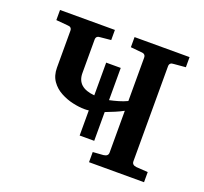

<svg xmlns="http://www.w3.org/2000/svg" viewBox="-91 -589 740 695"><g transform="rotate(20 279.0 -241.0)"><path d="M527.8 0H315.9V-39.1L356 -42Q374 -43.9 374 -58.1V-219.2Q359.9 -211.4 342.5 -204.1Q325.2 -196.8 307.1 -189.9V-79.1H251V-175.8Q246.6 -175.3 242.2 -175Q237.8 -174.8 233.9 -174.8Q214.4 -174.8 189.7 -180.2Q165 -185.5 142.1 -197.8Q119.1 -210 104.5 -230.7Q89.8 -251.5 89.8 -282.2V-423.8Q89.8 -439 73.2 -439L28.8 -442.9V-481.9H240.2V-442.9L200.2 -439Q183.1 -439 183.1 -423.8V-294.9Q183.1 -239.7 251 -233.9V-359.9H307.1V-235.8Q323.7 -239.3 341.3 -244.4Q358.9 -249.5 374 -256.8V-423.8Q374 -439 356 -439L315.9 -442.9V-481.9H527.8V-442.9L482.9 -439Q465.8 -439 465.8 -423.8V-58.1Q465.8 -43.9 482.9 -42L527.8 -39.1Z"/></g></svg>

Font: Charis
Style: Regular
Weight: 400
Designer: Walt Agee, Miriam Martin, Annie Olsen, Victor Gaultney, Lorna Priest, Alan Ward, Bob Hallissy, Martin Hosken, Sharon Cor
Foundry: SIL Global
Version: Version 7.000